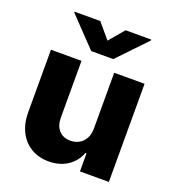

<svg xmlns="http://www.w3.org/2000/svg" viewBox="-137 -860 886 975"><g transform="rotate(20 306.0 -373.0)"><path d="M394.5 -530.3H558.6V0H402.3V-97.7H396.5Q378.4 -49.3 335.9 -21.2Q293.5 6.8 234.4 6.8Q180.7 6.8 139.4 -17.8Q98.1 -42.5 75.4 -87.6Q52.7 -132.8 52.7 -192.4V-530.3H217.8V-223.6Q217.8 -180.2 240.5 -155Q263.2 -129.9 302.7 -129.9Q328.6 -129.9 349.4 -141.6Q370.1 -153.3 382.3 -175.5Q394.5 -197.8 394.5 -228.5ZM306.6 -671.9 375 -752.9H513.7V-748L366.2 -593.8H247.1L99.6 -748V-752.9H238.3Z"/></g></svg>

Font: Pretendard Std ExtraBold
Style: Regular
Weight: 800
Designer: Base glyphs from Inter by Rasmus Andersson; Hangeul glyphs from Noto Sans CJK(Source Han Sans) by Jang Soo-young and Kan
Foundry: Kil Hyung-jin
Version: Version 1.309